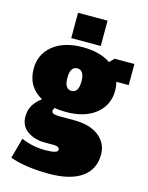

<svg xmlns="http://www.w3.org/2000/svg" viewBox="-135 -783 846 1099"><g transform="rotate(15 287.5 -233.5)"><path d="M187.5 -550V-700H362.5V-550ZM25 -325Q25 -411.7 90 -464.2Q155 -516.7 266.7 -516.7Q367.5 -516.7 431.7 -473.3L458.3 -500H575V-375H501.7Q508.3 -350 508.3 -325Q508.3 -238.3 443.3 -185.8Q378.3 -133.3 266.7 -133.3Q229.2 -133.3 200 -139.2Q191.7 -128.3 191.7 -120.8Q191.7 -109.2 203.3 -104.6Q215 -100 241.7 -100H325Q420 -100 472.5 -57.9Q525 -15.8 525 50Q525 139.2 457.5 186.2Q390 233.3 266.7 233.3Q123.3 233.3 33.3 200L66.7 79.2Q134.2 108.3 208.3 108.3Q283.3 108.3 283.3 87.5Q283.3 66.7 250 66.7H195.8Q135.8 66.7 92.9 37.1Q50 7.5 50 -50Q50 -120.8 116.7 -168.3Q25 -218.3 25 -325ZM266.7 -391.7Q225 -391.7 225 -325Q225 -258.3 266.7 -258.3Q308.3 -258.3 308.3 -325Q308.3 -391.7 266.7 -391.7Z"/></g></svg>

Font: BoonTook
Style: Regular
Weight: 400
Designer: Sungsit Sawaiwan
Foundry: FontUni
Version: Version 3.0